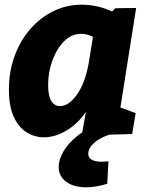

<svg xmlns="http://www.w3.org/2000/svg" viewBox="-20 -571 634 818"><path d="M167 14Q127 14 93 -7.5Q59 -29 38.5 -73.5Q18 -118 18 -190Q18 -265 41.5 -330.5Q65 -396 107.5 -445.5Q150 -495 206.5 -523Q263 -551 329 -551Q361 -551 393 -544Q425 -537 458 -522L471 -536L560 -537L493 -113L558 -89L543 0L328 6L346 -94Q309 -41 261 -13.5Q213 14 167 14ZM236 -119Q273 -119 308.5 -169Q344 -219 359 -308L376 -414Q351 -427 326 -427Q285 -427 253.5 -395.5Q222 -364 203.5 -314Q185 -264 185 -209Q185 -163 198.5 -141Q212 -119 236 -119ZM348 227Q294 227 262 203.5Q230 180 230 140Q230 110 249.5 75.5Q269 41 307.5 9.5Q346 -22 406 -42L455 0Q409 13 382.5 36.5Q356 60 356 84Q356 101 371 109.5Q386 118 411 118Q418 118 426 117.5Q434 117 442 116L437 212Q387 227 348 227Z"/></svg>

Font: Bitter ExtraBold
Style: Italic
Weight: 800
Italic angle: -9°
Designer: Sol Matas, and Bitter project Authors
Foundry: Sol Matas
Version: Version 2.001